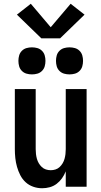

<svg xmlns="http://www.w3.org/2000/svg" viewBox="-20 -994 540 1022"><path d="M204 8Q180 8 157 0Q134 -8 116.5 -24Q99 -40 88 -61.5Q77 -83 70.5 -106Q64 -129 61.5 -152.5Q59 -176 59 -200V-520H170V-200Q170 -187 171.5 -174Q173 -161 176.5 -148.5Q180 -136 186.5 -125Q193 -114 202.5 -105Q212 -96 224.5 -92Q237 -88 250 -88Q263 -88 275.5 -92Q288 -96 297.5 -105Q307 -114 313.5 -125Q320 -136 323.5 -148.5Q327 -161 328.5 -174Q330 -187 330 -200V-520H441V0H330V-82Q322 -62 310 -45Q298 -28 281.5 -15.5Q265 -3 245 2.5Q225 8 204 8ZM350 -598Q335 -598 321 -602Q307 -606 296.5 -616.5Q286 -627 282 -641Q278 -655 278 -670Q278 -685 282 -699Q286 -713 296.5 -723.5Q307 -734 321 -738Q335 -742 350 -742Q365 -742 379 -738Q393 -734 403.5 -723.5Q414 -713 418 -699Q422 -685 422 -670Q422 -655 418 -641Q414 -627 403.5 -616.5Q393 -606 379 -602Q365 -598 350 -598ZM150 -598Q135 -598 121 -602Q107 -606 96.5 -616.5Q86 -627 82 -641Q78 -655 78 -670Q78 -685 82 -699Q86 -713 96.5 -723.5Q107 -734 121 -738Q135 -742 150 -742Q165 -742 179 -738Q193 -734 203.5 -723.5Q214 -713 218 -699Q222 -685 222 -670Q222 -655 218 -641Q214 -627 203.5 -616.5Q193 -606 179 -602Q165 -598 150 -598ZM200 -790 70 -916 144 -974 250 -849 356 -974 430 -916 300 -790Z"/></svg>

Font: Zed Mono
Style: Bold
Weight: 700
Monospace: yes
Designer: Belleve Invis
Foundry: Belleve Invis
Version: Version 1.0.0; ttfautohint (v1.8.4)